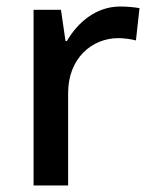

<svg xmlns="http://www.w3.org/2000/svg" viewBox="-20 -569 465 589"><path d="M349 -549C275 -549 219 -501 185 -443H181L167 -539H83V0H189V-284C189 -390 262 -452 343 -452C360 -452 382 -449 397 -445L408 -544C392 -547 368 -549 349 -549Z"/></svg>

Font: Noto Sans Malayalam Medium
Style: Regular
Weight: 500
Designer: Jelle Bosma - Monotype Design Team
Foundry: Monotype Imaging Inc.
Version: Version 2.104